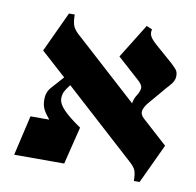

<svg xmlns="http://www.w3.org/2000/svg" viewBox="-71 -663 773 756"><g transform="rotate(10 315.0 -285.0)"><path d="M30 0 67 -160H142Q126 -179 117.5 -195Q109 -211 109 -235Q109 -265 127 -284.5Q145 -304 171 -334L71 -424L146 -585H169Q169 -561 173.5 -545Q178 -529 195 -513L452 -280Q455 -299 464.5 -313.5Q474 -328 476.5 -342Q479 -356 460 -373L371 -453L456 -590L479 -580Q475 -567 480 -555Q485 -543 505 -525L576 -463Q590 -450 597.5 -441Q605 -432 605 -415Q605 -396 586.5 -376Q568 -356 552 -336Q534 -314 517.5 -295.5Q501 -277 496.5 -260.5Q492 -244 509 -229L494 -242L609 -138L535 20H512Q512 -4 507.5 -19Q503 -34 481 -53L200 -308Q185 -289 179.5 -277.5Q174 -266 174 -251Q174 -230 197 -206Q220 -182 267 -150L230 0Z"/></g></svg>

Font: Bona Nova SC
Style: Bold
Weight: 700
Designer: Mateusz Machalski
Foundry: Capitalics
Version: Version 4.001; ttfautohint (v1.8.4.7-5d5b)